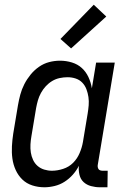

<svg xmlns="http://www.w3.org/2000/svg" viewBox="-20 -785 540 813"><path d="M168 8Q141 8 116.5 0Q92 -8 74.5 -25Q57 -42 46.5 -65Q36 -88 32.5 -113.5Q29 -139 30.5 -166Q32 -193 36 -219L56 -339Q60 -362 66 -384.5Q72 -407 83 -428.5Q94 -450 109.5 -469Q125 -488 145 -502Q165 -516 188 -522Q211 -528 234 -528Q260 -528 284.5 -520.5Q309 -513 326.5 -497Q344 -481 354.5 -458.5Q365 -436 369 -411L387 -520H466L394 -87Q393 -82 394 -77Q395 -72 397.5 -68.5Q400 -65 405 -63.5Q410 -62 415 -62H436L435 8H403Q384 8 365.5 3Q347 -2 334 -14Q321 -26 316.5 -45Q312 -64 314 -83Q304 -63 288.5 -45.5Q273 -28 253.5 -15.5Q234 -3 211.5 2.5Q189 8 168 8ZM200 -62Q223 -62 247.5 -70Q272 -78 289.5 -95.5Q307 -113 317 -136.5Q327 -160 331 -183L351 -303Q354 -321 355.5 -339Q357 -357 354.5 -374Q352 -391 346 -407Q340 -423 328.5 -435Q317 -447 300.5 -452.5Q284 -458 266 -458Q250 -458 233 -454.5Q216 -451 201 -442Q186 -433 174 -420Q162 -407 153.5 -391.5Q145 -376 140.5 -360Q136 -344 133 -328L113 -208Q110 -191 109 -173.5Q108 -156 110.5 -139.5Q113 -123 120 -108Q127 -93 139 -82.5Q151 -72 167 -67Q183 -62 200 -62ZM281 -580 236 -620 377 -765 430 -715Z"/></svg>

Font: Iosevka Term Curly
Style: Italic
Weight: 400
Italic angle: -9°
Designer: Belleve Invis
Foundry: Belleve Invis
Version: Version 32.3.0